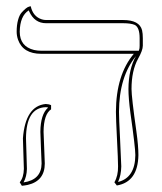

<svg xmlns="http://www.w3.org/2000/svg" viewBox="-20 -580 518 613"><path d="M399.9 -295.9Q399.9 -270 415.5 -160.2Q421.9 -113.8 421.9 -85Q420.4 1 353 12.2L345.2 2Q357.4 -19 356.9 -48.8Q356.9 -69.8 353.5 -136Q350.1 -202.1 350.1 -223.1Q350.6 -340.8 407.2 -408.2H111.8Q53.7 -408.2 37.6 -453.1Q33.2 -465.8 33.2 -479Q33.2 -500 37.6 -516.1Q42 -532.2 49.1 -540Q56.2 -547.9 62.5 -553Q68.8 -558.1 73.7 -559.1L78.1 -560.1Q85.4 -526.9 113.8 -518.1Q120.6 -516.1 127 -516.1H373Q425.3 -516.1 433.6 -483.4Q436 -472.7 436 -458V-434.1Q436 -419.4 420.9 -392.6Q399.9 -354.5 399.9 -295.9ZM119.1 -159.2Q119.1 -149.9 121.1 -108.4Q123 -67.9 123 -58.1Q123 -2.4 68.8 10.3Q59.6 12.2 49.8 13.2L43 2Q55.7 -13.2 56.2 -41Q56.2 -49.8 54.7 -88.4Q53.2 -128.4 53.2 -138.2Q61 -241.7 126 -248Q136.7 -247.6 143.1 -244.1V-231Q119.6 -215.3 119.1 -159.2ZM423.3 -418Q426.3 -426.3 425.8 -434.1V-458Q425.8 -492.7 410.2 -500.5Q397.5 -505.9 373 -505.9H127Q90.3 -505.9 73.2 -543.5Q72.3 -545.9 71.8 -546.9Q43.9 -529.3 43 -479Q43 -431.6 88.9 -420.4Q100.1 -418 111.8 -418ZM414.1 -400.9Q360.4 -335 359.9 -223.1Q359.9 -202.6 363.3 -137.2Q366.7 -70.3 367.2 -48.8Q366.7 -20 356.9 1Q411.6 -12.7 412.1 -85Q412.1 -108.9 396.5 -218.3Q390.1 -266.1 390.1 -295.9Q390.6 -359.9 414.1 -400.9ZM108.9 -159.2Q109.4 -214.4 132.8 -235.8V-237.3Q129.4 -237.8 126 -237.8Q63.5 -235.8 63 -138.2Q63 -128.9 64.5 -89.6Q65.9 -50.3 65.9 -41Q65.4 -16.1 55.2 2.4Q112.3 -5.9 112.8 -58.1Q112.8 -66.9 110.8 -106.9Q108.9 -148.9 108.9 -159.2Z"/></svg>

Font: Linux Biolinum Outline O
Style: Bold
Weight: 700
Designer: Philipp H. Poll
Foundry: Philipp H. Poll
Version: Version 0.9.2